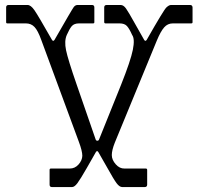

<svg xmlns="http://www.w3.org/2000/svg" viewBox="-20 -759 806 779"><path d="M673.8 -738.8H751Q760.7 -738.8 761.2 -729V-668.9Q761.2 -664.1 755.9 -664.1H681.2Q660.2 -664.1 646 -647.9Q631.8 -631.8 616.2 -594.2L445.8 -180.2Q433.6 -149.4 433.6 -129.9Q433.6 -110.4 449.7 -92.3Q465.3 -74.7 484.9 -75.2H571.8Q576.7 -75.2 577.1 -69.8V-9.8Q577.1 0 566.9 0H476.1Q464.8 0 453.1 -15.6Q441.4 -31.2 416 -77.1Q390.1 -123 378.9 -142.1Q374 -149.9 369.1 -142.1Q358.4 -123 332 -77.1Q305.7 -31.2 293.9 -15.6Q282.2 0 272 0H190.9Q181.2 0 181.2 -9.8V-69.8Q181.2 -74.7 186 -75.2H263.2Q284.2 -75.2 298.8 -91.8Q313.5 -108.4 314 -127Q314 -146 299.8 -184.1L147 -598.1Q133.8 -634.8 120.1 -649.4Q106.4 -664.1 85 -664.1H9.8Q4.9 -664.1 4.9 -668.9V-729Q4.9 -738.8 15.1 -738.8H91.8Q105 -738.8 119.6 -717.8Q134.3 -696.8 190.9 -597.2Q195.8 -589.4 201.2 -597.2Q272.5 -721.7 279.3 -730.5Q286.1 -739.3 295.9 -738.8H353Q362.8 -738.8 362.8 -729V-668.9Q362.8 -664.1 357.9 -664.1H300.8Q280.8 -664.1 271 -652.8Q261.7 -641.6 251 -617.2Q240.2 -592.8 248 -555.2Q255.9 -517.1 291 -416L368.2 -192.9Q370.1 -188 375 -188Q379.9 -188 381.8 -192.9L471.2 -415Q510.3 -513.2 519 -557.1Q527.8 -601.1 516.1 -617.2Q504.9 -642.6 495.1 -653.3Q485.4 -664.1 464.8 -664.1H408.2Q403.3 -664.1 402.8 -668.9V-729Q402.8 -738.8 413.1 -738.8H470.2Q481.4 -738.3 491.2 -724.6Q501 -710.9 525.4 -667Q549.8 -623 564.9 -597.2Q569.8 -589.4 575.2 -597.2Q644.5 -719.2 655.3 -729Q666 -738.8 673.8 -738.8Z"/></svg>

Font: BrevierViennese-Regular
Style: Regular
Weight: 400
Designer: Johannes Lang & Ellmer Stefan
Foundry: Johannes Lang & Ellmer Stefan
Version: Version 1.001;PS 001.001;hotconv 1.0.70;makeotf.lib2.5.58329